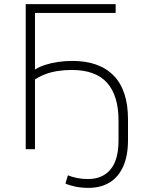

<svg xmlns="http://www.w3.org/2000/svg" viewBox="-20 -725 704 933"><path d="M410 188Q376 188 347 182Q318 176 298 167L310 127Q330 135 354.5 140Q379 145 408 145Q478 145 517 98.5Q556 52 556 -43V-139Q556 -260 500.5 -322.5Q445 -385 329 -385Q293 -385 260.5 -380Q228 -375 200.5 -364.5Q173 -354 150 -339V0H105V-705H542V-662H150V-387Q170 -400 199 -409.5Q228 -419 262 -424Q296 -429 331 -429Q463 -429 532.5 -357.5Q602 -286 602 -145V-44Q602 31 579 83Q556 135 513 161.5Q470 188 410 188Z"/></svg>

Font: Nunito Sans 10pt ExtraLight
Style: Regular
Weight: 250
Designer: Vernon Adams
Foundry: Vernon Adams
Version: Version 3.101;gftools[0.9.27]